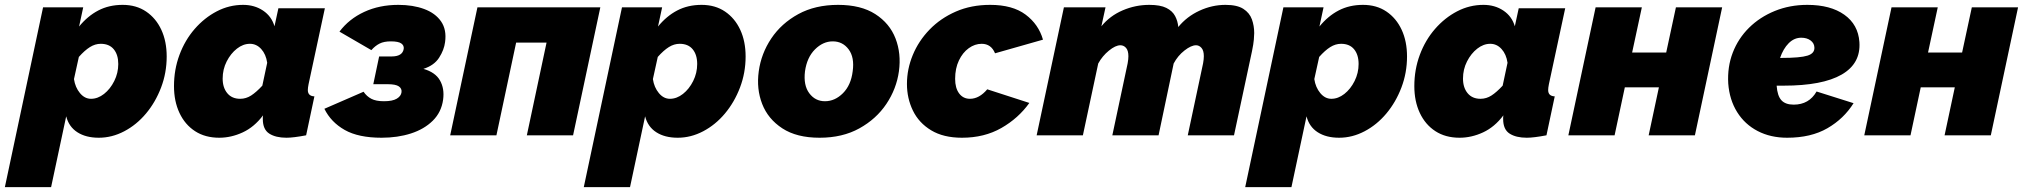

<svg xmlns="http://www.w3.org/2000/svg" viewBox="-82 -556 8313 789"><path d="M95 -526H260L243 -447Q278 -490 322 -513Q366 -536 422 -536Q478 -536 518.5 -508.5Q559 -481 581 -433.5Q603 -386 603 -324Q603 -257 580 -196.5Q557 -136 518 -89.5Q479 -43 428.5 -16.5Q378 10 324 10Q271 10 236 -12.5Q201 -35 190 -78L128 213H-62ZM292 -150Q320 -150 345.5 -170Q371 -190 387.5 -223Q404 -256 404 -293Q404 -331 385.5 -353.5Q367 -376 332 -376Q309 -376 287.5 -362.5Q266 -349 242 -322L222 -231Q227 -197 246.5 -173.5Q266 -150 292 -150Z M819 10Q761 10 719.5 -17Q678 -44 655.5 -92Q633 -140 633 -202Q633 -270 655.5 -330.5Q678 -391 718 -437Q758 -483 809 -509.5Q860 -536 917 -536Q964 -536 999 -512.5Q1034 -489 1046 -448L1062 -522H1253L1186 -210Q1183 -195 1183 -186Q1183 -161 1210 -160L1176 0Q1150 5 1129.5 7.5Q1109 10 1095 10Q1051 10 1024.5 -7Q998 -24 998 -67Q998 -71 998 -74.5Q998 -78 999 -82Q963 -34 915.5 -12Q868 10 819 10ZM905 -150Q929 -150 950 -163.5Q971 -177 996 -204L1016 -298Q1011 -333 991.5 -354.5Q972 -376 945 -376Q917 -376 891.5 -356Q866 -336 849.5 -303.5Q833 -271 833 -233Q833 -196 852 -173Q871 -150 905 -150Z M1486 10Q1391 10 1334.5 -22Q1278 -54 1251 -109L1412 -179Q1425 -160 1444 -150Q1463 -140 1496 -140Q1531 -140 1548.5 -150.5Q1566 -161 1568 -177Q1570 -192 1557 -201Q1544 -210 1511 -210H1452L1476 -324H1527Q1572 -324 1577 -355Q1579 -369 1567 -377.5Q1555 -386 1524 -386Q1496 -386 1478 -377Q1460 -368 1444 -350L1313 -426Q1352 -478 1414.5 -507Q1477 -536 1555 -536Q1615 -536 1661 -519Q1707 -502 1730.5 -468Q1754 -434 1747 -383Q1743 -351 1722.5 -319Q1702 -287 1658 -273Q1707 -259 1726 -225.5Q1745 -192 1739 -147Q1732 -95 1696.5 -60Q1661 -25 1606.5 -7.5Q1552 10 1486 10Z M1768 0 1880 -526H2385L2273 0H2083L2164 -381H2039L1958 0Z M2474 -526H2639L2622 -447Q2657 -490 2701 -513Q2745 -536 2801 -536Q2857 -536 2897.5 -508.5Q2938 -481 2960 -433.5Q2982 -386 2982 -324Q2982 -257 2959 -196.5Q2936 -136 2897 -89.5Q2858 -43 2807.5 -16.5Q2757 10 2703 10Q2650 10 2615 -12.5Q2580 -35 2569 -78L2507 213H2317ZM2671 -150Q2699 -150 2724.5 -170Q2750 -190 2766.5 -223Q2783 -256 2783 -293Q2783 -331 2764.5 -353.5Q2746 -376 2711 -376Q2688 -376 2666.5 -362.5Q2645 -349 2621 -322L2601 -231Q2606 -197 2625.5 -173.5Q2645 -150 2671 -150Z M3286 10Q3192 10 3133 -28.5Q3074 -67 3050 -129Q3026 -191 3036 -263Q3046 -336 3087.5 -398Q3129 -460 3198.5 -498Q3268 -536 3362 -536Q3456 -536 3515 -498Q3574 -460 3598 -398Q3622 -336 3612 -263Q3602 -191 3560.5 -129Q3519 -67 3449.5 -28.5Q3380 10 3286 10ZM3308 -140Q3349 -140 3382 -173Q3415 -206 3422 -263Q3430 -320 3405.5 -353Q3381 -386 3340 -386Q3300 -386 3267 -353Q3234 -320 3226 -263Q3219 -206 3243.5 -173Q3268 -140 3308 -140Z M3871 10Q3795 10 3744.5 -20.5Q3694 -51 3669.5 -101.5Q3645 -152 3645 -211Q3645 -272 3669 -330Q3693 -388 3738 -434.5Q3783 -481 3846 -508.5Q3909 -536 3987 -536Q4079 -536 4132.5 -496Q4186 -456 4204 -393L4007 -337Q3991 -376 3952 -376Q3924 -376 3899 -358Q3874 -340 3858.5 -307.5Q3843 -275 3843 -232Q3843 -194 3859.5 -172Q3876 -150 3904 -150Q3942 -150 3975 -189L4148 -133Q4103 -70 4033 -30Q3963 10 3871 10Z M4290 -526H4461L4444 -448Q4479 -491 4531.5 -513.5Q4584 -536 4641 -536Q4686 -536 4711 -523.5Q4736 -511 4747 -490Q4758 -469 4760 -445Q4795 -488 4847 -512Q4899 -536 4954 -536Q5002 -536 5027.5 -519.5Q5053 -503 5062.5 -476.5Q5072 -450 5072 -420Q5072 -411 5070.5 -393Q5069 -375 5063 -346L4989 0H4799L4862 -296Q4865 -313 4865 -325Q4865 -348 4855.5 -359Q4846 -370 4833 -370Q4813 -370 4785.5 -348.5Q4758 -327 4741 -295L4679 0H4489L4552 -296Q4555 -313 4555 -325Q4555 -348 4545.5 -359Q4536 -370 4522 -370Q4502 -370 4475 -348Q4448 -326 4431 -295L4368 0H4178Z M5192 -526H5357L5340 -447Q5375 -490 5419 -513Q5463 -536 5519 -536Q5575 -536 5615.5 -508.5Q5656 -481 5678 -433.5Q5700 -386 5700 -324Q5700 -257 5677 -196.5Q5654 -136 5615 -89.5Q5576 -43 5525.5 -16.5Q5475 10 5421 10Q5368 10 5333 -12.5Q5298 -35 5287 -78L5225 213H5035ZM5389 -150Q5417 -150 5442.5 -170Q5468 -190 5484.5 -223Q5501 -256 5501 -293Q5501 -331 5482.5 -353.5Q5464 -376 5429 -376Q5406 -376 5384.5 -362.5Q5363 -349 5339 -322L5319 -231Q5324 -197 5343.5 -173.5Q5363 -150 5389 -150Z M5916 10Q5858 10 5816.5 -17Q5775 -44 5752.5 -92Q5730 -140 5730 -202Q5730 -270 5752.5 -330.5Q5775 -391 5815 -437Q5855 -483 5906 -509.5Q5957 -536 6014 -536Q6061 -536 6096 -512.5Q6131 -489 6143 -448L6159 -522H6350L6283 -210Q6280 -195 6280 -186Q6280 -161 6307 -160L6273 0Q6247 5 6226.5 7.5Q6206 10 6192 10Q6148 10 6121.5 -7Q6095 -24 6095 -67Q6095 -71 6095 -74.5Q6095 -78 6096 -82Q6060 -34 6012.5 -12Q5965 10 5916 10ZM6002 -150Q6026 -150 6047 -163.5Q6068 -177 6093 -204L6113 -298Q6108 -333 6088.5 -354.5Q6069 -376 6042 -376Q6014 -376 5988.5 -356Q5963 -336 5946.5 -303.5Q5930 -271 5930 -233Q5930 -196 5949 -173Q5968 -150 6002 -150Z M6363 0 6475 -526H6665L6625 -340H6765L6805 -526H6995L6883 0H6693L6735 -197H6595L6553 0Z M7262 10Q7194 10 7141 -17.5Q7088 -45 7056.5 -95.5Q7025 -146 7020 -213Q7016 -281 7038.5 -339.5Q7061 -398 7105.5 -442Q7150 -486 7211.5 -511Q7273 -536 7345 -536Q7440 -536 7497 -495.5Q7554 -455 7559 -383Q7565 -295 7486 -249.5Q7407 -204 7248 -204Q7233 -204 7219 -204V-203Q7222 -162 7238.5 -144Q7255 -126 7289 -126Q7352 -126 7383 -180L7535 -132Q7495 -68 7427.5 -29Q7360 10 7262 10ZM7320 -401Q7291 -401 7268.5 -378.5Q7246 -356 7233 -318Q7236 -318 7239 -318Q7316 -318 7346 -327.5Q7376 -337 7374 -362Q7373 -379 7358 -390Q7343 -401 7320 -401Z M7579 0 7691 -526H7881L7841 -340H7981L8021 -526H8211L8099 0H7909L7951 -197H7811L7769 0Z"/></svg>

Font: Raleway Black
Style: Italic
Weight: 900
Italic angle: -12°
Designer: Matt McInerney, Pablo Impallari, Rodrigo Fuenzalida
Foundry: Matt McInerney, Pablo Impallari, Rodrigo Fuenzalida
Version: Version 4.101;RELEASE